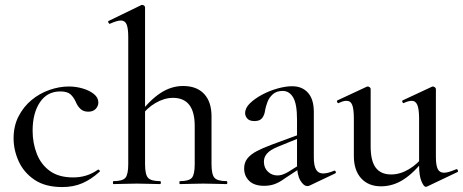

<svg xmlns="http://www.w3.org/2000/svg" viewBox="-20 -745 1874 777"><path d="M232 12Q163 12 119.5 -17.5Q76 -47 55.5 -92.5Q35 -138 35 -185Q35 -235 55 -274Q75 -313 107.5 -340Q140 -367 180 -381Q220 -395 259 -395Q287 -395 314.5 -387Q342 -379 360 -364.5Q378 -350 378 -330Q378 -316 367.5 -304.5Q357 -293 337 -293Q318 -293 306 -304Q294 -315 287 -332Q278 -352 265 -363.5Q252 -375 224 -375Q171 -375 141.5 -331Q112 -287 112 -216Q112 -166 129 -122.5Q146 -79 182 -53Q218 -27 276 -27Q304 -27 328.5 -34.5Q353 -42 376 -58Q379 -60 382.5 -56Q386 -52 383 -50Q349 -19 313 -3.5Q277 12 232 12Z M439 0Q437 0 437 -6Q437 -12 439 -12Q476 -12 487.5 -25.5Q499 -39 499 -81V-595Q499 -630 492.5 -646Q486 -662 469 -662Q454 -662 425 -649Q422 -647 419 -653Q416 -659 419 -660L553 -725Q554 -725 554.5 -725Q555 -725 556 -725Q560 -725 563.5 -722Q567 -719 567 -715V-81Q567 -39 579 -25.5Q591 -12 628 -12Q631 -12 631 -6Q631 0 628 0Q609 0 585 -1Q561 -2 534 -2Q507 -2 482.5 -1Q458 0 439 0ZM708 0Q706 0 706 -6Q706 -12 708 -12Q745 -12 756.5 -25.5Q768 -39 768 -81V-235Q768 -349 680 -349Q645 -349 609 -328Q573 -307 549 -272L544 -284Q586 -340 629.5 -368.5Q673 -397 721 -397Q776 -397 806 -365Q836 -333 836 -274V-81Q836 -39 848 -25.5Q860 -12 897 -12Q900 -12 900 -6Q900 0 897 0Q878 0 854 -1Q830 -2 803 -2Q776 -2 751.5 -1Q727 0 708 0Z M1233 6Q1229 8 1224 8Q1209 8 1195.5 -14.5Q1182 -37 1182 -79V-262Q1182 -324 1166.5 -350.5Q1151 -377 1124 -377Q1099 -377 1084 -363.5Q1069 -350 1062.5 -332.5Q1056 -315 1053 -300Q1051 -281 1041.5 -268Q1032 -255 1010 -255Q990 -255 981 -265Q972 -275 972 -287Q972 -308 991.5 -327Q1011 -346 1041 -362Q1071 -378 1103.5 -387Q1136 -396 1162 -396Q1203 -396 1226.5 -369.5Q1250 -343 1250 -292V-108Q1250 -75 1259 -59Q1268 -43 1288 -43Q1305 -43 1332 -54Q1336 -56 1338.5 -50.5Q1341 -45 1336 -43ZM1049 7Q1009 7 988.5 -13Q968 -33 968 -63Q968 -87 981 -103.5Q994 -120 1018.5 -133Q1043 -146 1078 -159L1192 -201L1195 -188L1104 -151Q1089 -145 1076.5 -137Q1064 -129 1056 -117.5Q1048 -106 1048 -90Q1048 -66 1064 -50.5Q1080 -35 1103 -35Q1112 -35 1122 -38Q1132 -41 1146 -49L1205 -86L1207 -72L1134 -24Q1111 -7 1091.5 0Q1072 7 1049 7Z M1522 9Q1471 9 1441.5 -23.5Q1412 -56 1412 -114V-265Q1412 -303 1405.5 -320Q1399 -337 1382 -337Q1369 -337 1351 -328Q1347 -326 1344.5 -332Q1342 -338 1346 -339L1464 -394Q1466 -395 1468 -395Q1472 -395 1476 -392Q1480 -389 1480 -385V-152Q1480 -94 1500.5 -66.5Q1521 -39 1563 -39Q1599 -39 1634.5 -60Q1670 -81 1695 -115L1700 -104Q1658 -48 1614.5 -19.5Q1571 9 1522 9ZM1744 -385V-110Q1744 -76 1751.5 -61Q1759 -46 1777 -46Q1786 -46 1797.5 -49.5Q1809 -53 1826 -60Q1830 -62 1832.5 -56.5Q1835 -51 1832 -49L1708 10Q1706 11 1703 11Q1695 11 1685.5 -11.5Q1676 -34 1676 -76V-265Q1676 -303 1669 -320Q1662 -337 1646 -337Q1633 -337 1614 -328Q1611 -326 1608.5 -332Q1606 -338 1610 -339L1728 -394Q1730 -395 1732 -395Q1735 -395 1739.5 -392Q1744 -389 1744 -385Z"/></svg>

Font: Cormorant Garamond Light Medium
Style: Regular
Weight: 500
Version: Version 4.001